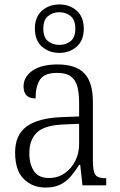

<svg xmlns="http://www.w3.org/2000/svg" viewBox="-20 -834 541 864"><path d="M185 10Q126 10 87 -28.5Q48 -67 48 -148Q48 -227 100 -265Q152 -303 259 -307L336 -310V-372Q336 -413 328.5 -443Q321 -473 299.5 -489.5Q278 -506 237 -506Q179 -506 159.5 -475Q140 -444 140 -391Q86 -391 86 -445Q86 -488 126 -516Q166 -544 239 -544Q321 -544 359.5 -504Q398 -464 398 -375V-111Q398 -62 409.5 -47Q421 -32 454 -32H458V0H351L341 -92H336Q320 -66 300.5 -42.5Q281 -19 253.5 -4.5Q226 10 185 10ZM200 -33Q240 -33 270.5 -54Q301 -75 318.5 -109.5Q336 -144 336 -185V-277L269 -274Q181 -271 146.5 -238Q112 -205 112 -145Q112 -95 133 -64Q154 -33 200 -33ZM247 -596Q201 -596 169 -624Q137 -652 137 -705Q137 -758 169 -786Q201 -814 247 -814Q293 -814 325 -786Q357 -758 357 -705Q357 -652 325 -624Q293 -596 247 -596ZM247 -632Q277 -632 298 -649Q319 -666 319 -705Q319 -744 298 -761.5Q277 -779 247 -779Q217 -779 196 -761.5Q175 -744 175 -705Q175 -666 196 -649Q217 -632 247 -632Z"/></svg>

Font: Noto Serif Hebrew SemiCondensed Light
Style: Regular
Weight: 300
Width: 4
Designer: Monotype Design Team
Foundry: Monotype Imaging Inc.
Version: Version 2.004; ttfautohint (v1.8.4.7-5d5b)